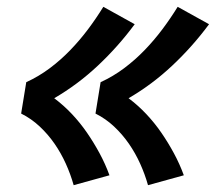

<svg xmlns="http://www.w3.org/2000/svg" viewBox="-20 -627 640 563"><path d="M414 -84Q405 -116 391 -147Q377 -178 358 -205.5Q339 -233 314.5 -256Q290 -279 260 -294L275 -386Q312 -403 344 -427Q376 -451 404 -480Q432 -509 456 -541Q480 -573 501 -607L593 -556Q545 -491 485.5 -435Q426 -379 357 -339Q385 -318 409 -292.5Q433 -267 453 -238Q473 -209 490 -177.5Q507 -146 519 -113ZM196 -84Q187 -116 173 -147Q159 -178 140 -205.5Q121 -233 96.5 -256Q72 -279 42 -294L57 -386Q94 -403 126 -427Q158 -451 186 -480Q214 -509 238 -541Q262 -573 283 -607L375 -556Q327 -491 267.5 -435Q208 -379 139 -339Q167 -318 191 -292.5Q215 -267 235 -238Q255 -209 272 -177.5Q289 -146 301 -113Z"/></svg>

Font: Iosevka Slab HvExObl
Style: Regular
Weight: 900
Width: 7
Italic angle: -9°
Monospace: yes
Designer: Belleve Invis
Foundry: Belleve Invis
Version: Version 11.1.1; ttfautohint (v1.8.3)